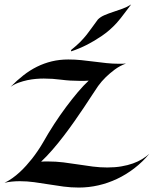

<svg xmlns="http://www.w3.org/2000/svg" viewBox="-21 -801 685 855"><path d="M644 -116.2Q613.8 -79.6 577.1 -51.5Q540.5 -23.4 500.2 -4.4Q460 14.6 417 24.4Q374 34.2 330.1 34.2Q294.9 34.2 261.7 29.8Q228.5 25.4 196 20Q163.6 14.6 131.6 10.3Q99.6 5.9 66.9 5.9Q49.8 5.9 32 7.6Q14.2 9.3 -1 13.2Q17.1 4.4 34.2 -7.8Q51.3 -20 66.9 -34.4Q82.5 -48.8 96.2 -64.2Q109.9 -79.6 121.6 -94.2Q148.4 -128.4 170.9 -167Q193.4 -207 219.7 -247.6Q246.1 -288.1 273.2 -324.5Q300.3 -360.8 326.2 -391.4Q352.1 -421.9 374 -441.9Q364.3 -440.9 354 -440.9Q343.8 -440.9 333 -440.9Q291 -440.9 252 -446Q212.9 -451.2 173.8 -451.2Q158.2 -451.2 139.6 -449.7Q121.1 -448.2 101.3 -444.1Q81.5 -439.9 62 -432.9Q42.5 -425.8 25.9 -414.1Q54.2 -442.9 83.3 -465.6Q112.3 -488.3 143.8 -503.9Q175.3 -519.5 209.7 -527.8Q244.1 -536.1 283.2 -536.1Q312.5 -536.1 341.1 -533.2Q369.6 -530.3 397.7 -526.6Q425.8 -522.9 453.4 -520Q481 -517.1 508.8 -517.1Q516.6 -517.1 524.4 -517.1Q532.2 -517.1 540 -518.1Q512.2 -507.8 489.7 -491Q467.3 -474.1 450.7 -458Q431.2 -439 416 -418Q404.8 -401.9 388.7 -377Q372.6 -352.1 352.8 -322.5Q333 -293 310.1 -260.3Q287.1 -227.5 262.7 -195.6Q238.3 -163.6 212.6 -134Q187 -104.5 162.1 -81.1Q169.4 -82 177 -82Q184.6 -82 192.9 -82Q228 -82 261.5 -77.9Q294.9 -73.7 327.4 -68.6Q359.9 -63.5 392.1 -59.3Q424.3 -55.2 457 -55.2Q491.2 -55.2 519.5 -60.1Q547.9 -64.9 571 -73.2Q594.2 -81.5 612.1 -92.5Q629.9 -103.5 644 -116.2ZM563 -781.2Q549.8 -763.7 537.6 -747.6Q527.3 -733.9 516.6 -720.2Q505.9 -706.5 499 -699.2Q468.3 -665.5 433.1 -641.6Q397.9 -617.7 367.2 -602.1Q331.5 -584 295.9 -572.3Q295.4 -573.7 295.4 -575.2Q295.4 -578.1 295.9 -578.6Q320.8 -598.6 336.7 -614.7Q352.5 -630.9 364.7 -646.2Q377 -661.6 388.2 -677.7Q399.4 -693.8 415 -714.4Q426.8 -726.1 444.6 -733.6Q462.4 -741.2 482.7 -747.8Q502.9 -754.4 523.9 -762Q544.9 -769.5 563 -781.2Z"/></svg>

Font: Eagle Lake
Style: Regular
Weight: 400
Designer: Astigmatic (AOETI)
Foundry: Astigmatic (AOETI)
Version: Version 1.000